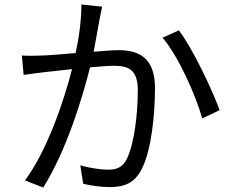

<svg xmlns="http://www.w3.org/2000/svg" viewBox="-20 -810 1040 861"><path d="M782 -674 709 -641C780 -558 858 -382 887 -279L965 -316C931 -409 844 -593 782 -674ZM78 -561 86 -474C112 -478 153 -483 176 -486L303 -500C269 -366 194 -138 92 -1L174 31C279 -138 347 -364 384 -508C428 -512 468 -515 492 -515C555 -515 598 -498 598 -406C598 -298 582 -168 550 -100C530 -57 500 -49 463 -49C435 -49 382 -56 340 -69L353 14C385 22 433 29 471 29C536 29 585 12 617 -55C659 -138 675 -297 675 -416C675 -551 602 -585 513 -585C489 -585 447 -582 400 -578L426 -721C430 -740 434 -762 438 -780L345 -790C345 -722 335 -644 319 -572C259 -567 200 -562 167 -561C135 -560 109 -559 78 -561Z"/></svg>

Font: ChiuKong Gothic CL
Style: Regular
Weight: 400
Designer: Ryoko NISHIZUKA 西塚涼子 (kana, bopomofo & ideographs); Paul D. Hunt (Latin, Greek & Cyrillic); Sandoll Communications 산돌커뮤니
Foundry: Adobe
Version: Version 1.300